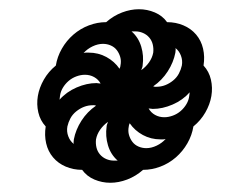

<svg xmlns="http://www.w3.org/2000/svg" viewBox="-20 -548 540 416"><path d="M227 -200H235Q220 -213 214 -233Q208 -253 211 -274Q211 -276 212 -278.5Q213 -281 214 -284Q204 -277 197 -267Q190 -257 188 -246Q187 -237 189 -228.5Q191 -220 196.5 -213.5Q202 -207 210 -203.5Q218 -200 227 -200ZM239 -399Q240 -401 240.5 -403Q241 -405 241 -406Q243 -416 240.5 -424.5Q238 -433 233 -439.5Q228 -446 220 -449.5Q212 -453 203 -453Q192 -453 180.5 -447.5Q169 -442 161 -433Q164 -434 166.5 -434Q169 -434 172 -434Q193 -434 210.5 -424.5Q228 -415 239 -399ZM286 -396Q296 -403 303 -413Q310 -423 312 -434Q313 -443 311 -451.5Q309 -460 303.5 -466.5Q298 -473 290 -476.5Q282 -480 273 -480H265Q280 -467 286 -447Q292 -427 289 -406Q289 -404 288 -401.5Q287 -399 286 -396ZM336 -294Q345 -294 354.5 -297.5Q364 -301 371.5 -307.5Q379 -314 384 -322.5Q389 -331 390 -340L391 -348Q376 -331 354 -321.5Q332 -312 311 -312Q309 -312 307 -312.5Q305 -313 302 -313Q307 -304 316 -299Q325 -294 336 -294ZM109 -332Q124 -349 146 -358.5Q168 -368 189 -368Q191 -368 193 -367.5Q195 -367 198 -367Q193 -376 184 -381Q175 -386 164 -386Q155 -386 145.5 -382.5Q136 -379 128.5 -372.5Q121 -366 116 -357.5Q111 -349 110 -340ZM140 -236Q139 -238 139.5 -240.5Q140 -243 140 -246Q144 -267 156.5 -286.5Q169 -306 188 -319Q186 -320 184 -320Q182 -320 181 -320Q171 -320 162 -316.5Q153 -313 145 -306.5Q137 -300 132.5 -291.5Q128 -283 126 -274Q124 -263 128 -252.5Q132 -242 140 -236ZM297 -227Q308 -227 319.5 -232.5Q331 -238 339 -247Q336 -246 333.5 -246Q331 -246 328 -246Q307 -246 289.5 -255.5Q272 -265 261 -281Q260 -279 259.5 -277Q259 -275 259 -274Q257 -264 259.5 -255.5Q262 -247 267 -240.5Q272 -234 280 -230.5Q288 -227 297 -227ZM319 -360Q329 -360 338 -363.5Q347 -367 355 -373.5Q363 -380 367.5 -388.5Q372 -397 374 -406Q376 -417 372 -427.5Q368 -438 360 -444Q361 -442 360.5 -439.5Q360 -437 360 -434Q356 -413 343.5 -393.5Q331 -374 312 -361Q314 -360 316 -360Q318 -360 319 -360ZM219 -152Q201 -152 184.5 -159Q168 -166 158 -180Q139 -180 122.5 -187Q106 -194 95 -207Q84 -220 80 -237.5Q76 -255 79 -274Q67 -287 63 -304.5Q59 -322 62 -340Q65 -358 75 -375.5Q85 -393 101 -406Q104 -425 114 -442.5Q124 -460 139 -473Q154 -486 172.5 -493Q191 -500 210 -500Q226 -514 244.5 -521Q263 -528 281 -528Q299 -528 315.5 -521Q332 -514 342 -500Q361 -500 377.5 -493Q394 -486 405 -473Q416 -460 420 -442.5Q424 -425 421 -406Q433 -393 437 -375.5Q441 -358 438 -340Q435 -322 425 -304.5Q415 -287 399 -274Q396 -255 386 -237.5Q376 -220 361 -207Q346 -194 327.5 -187Q309 -180 290 -180Q274 -166 255.5 -159Q237 -152 219 -152Z"/></svg>

Font: Iosevka Medium
Style: Italic
Weight: 500
Italic angle: -9°
Monospace: yes
Designer: Belleve Invis
Foundry: Belleve Invis
Version: Version 32.5.0; ttfautohint (v1.8.4)